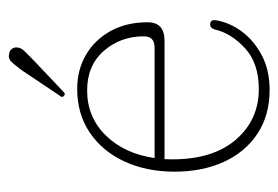

<svg xmlns="http://www.w3.org/2000/svg" viewBox="-120 -514 643 444"><g transform="rotate(-90 202.0 -291.5)"><path d="M373 -272Q373 -233 330 -233H56.5Q56 -224.5 56 -215.5Q56 -120.5 101.8 -67.8Q147.5 -15 218.5 -15Q278 -15 312.5 -46.5Q347 -78 356 -115.5Q359 -127.5 368 -127.5Q380 -127.5 377.5 -113Q372 -81.5 351 -53.5Q330 -25.5 296 -7.8Q262 10 216.5 10Q158 10 115.5 -18Q73 -46 50.2 -95.8Q27.5 -145.5 27.5 -210Q27.5 -274.5 51 -325.5Q74.5 -376.5 117.8 -405.8Q161 -435 219 -435Q262.5 -435 297.2 -415Q332 -395 352.5 -358.2Q373 -321.5 373 -272ZM215.5 -412Q153.5 -412 111.2 -368.8Q69 -325.5 59 -256H314Q340.5 -256 340.5 -280.5Q340.5 -335 306.8 -373.5Q273 -412 215.5 -412ZM262 -563Q273.5 -578.5 281.2 -586.8Q289 -595 300 -592.5Q307.5 -591.5 311.8 -585.5Q316 -579.5 314.5 -572Q313.5 -564 306.2 -556.8Q299 -549.5 290.5 -541L212 -466.5Q207 -461.5 203 -465.5Q197.5 -470 204 -476.5Z"/></g></svg>

Font: Fraunces 144pt S100 Thin
Style: Regular
Weight: 100
Version: Version 1.000; ttfautohint (v1.8.3)